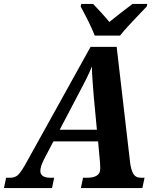

<svg xmlns="http://www.w3.org/2000/svg" viewBox="-65 -951 789 971"><path d="M-45 0 -34 -52H-14Q12 -52 27.5 -67.5Q43 -83 69 -130L393 -714H525L593 -129Q597 -95 608.5 -73.5Q620 -52 649 -52H666L655 0H344L355 -52H376Q407 -52 424.5 -63Q442 -74 442 -99Q442 -106 441.5 -113Q441 -120 441 -127L431 -236H205L157 -144Q139 -108 139 -87Q139 -52 191 -52H209L198 0ZM331 -474 237 -295H425L409 -465Q406 -509 403 -544Q400 -579 400 -615Q385 -579 370.5 -550Q356 -521 331 -474ZM414 -771Q406 -792 393.5 -819Q381 -846 367 -872.5Q353 -899 343 -918L346 -931H406Q422 -914 447 -887Q472 -860 488 -840Q513 -860 548 -887.5Q583 -915 605 -931H680L677 -918Q659 -899 634.5 -873.5Q610 -848 585.5 -821.5Q561 -795 542 -771Z"/></svg>

Font: Noto Serif SemiCondensed
Style: Bold Italic
Weight: 700
Width: 4
Italic angle: -12°
Designer: Monotype Design Team
Foundry: Monotype Imaging Inc.
Version: Version 2.014